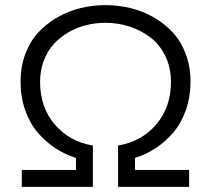

<svg xmlns="http://www.w3.org/2000/svg" viewBox="-20 -728 822 748"><path d="M341.8 0H64.9V-65.9H275.9V-112.8Q232.9 -126 195.3 -150.9Q157.7 -175.8 126.7 -211.9Q95.7 -248 77.9 -299.3Q60.1 -350.6 60.1 -410.2Q60.1 -468.3 78.6 -517.6Q97.2 -566.9 128.9 -601.3Q160.6 -635.7 203.1 -660.2Q245.6 -684.6 293.2 -696.3Q340.8 -708 391.1 -708Q441.4 -708 489.3 -696.3Q537.1 -684.6 579.3 -660.2Q621.6 -635.7 653.3 -601.3Q685.1 -566.9 703.6 -517.6Q722.2 -468.3 722.2 -410.2Q722.2 -350.6 704.1 -299.3Q686 -248 655.3 -211.9Q624.5 -175.8 586.7 -150.9Q548.8 -126 505.9 -112.8V-65.9H716.8V0H439.9V-161.1Q531.7 -176.3 588.9 -243.4Q646 -310.5 646 -409.2Q646 -464.4 624.3 -509.3Q602.5 -554.2 566.4 -581.8Q530.3 -609.4 485.1 -624.3Q439.9 -639.2 391.1 -639.2Q352.5 -639.2 315.9 -630.1Q279.3 -621.1 246.6 -602.1Q213.9 -583 189.5 -556.4Q165 -529.8 150.6 -491.7Q136.2 -453.6 136.2 -409.2Q136.2 -310.5 193.1 -243.4Q250 -176.3 341.8 -161.1Z"/></svg>

Font: LT Superior
Style: Regular
Weight: 400
Designer: Daniel Lyons
Foundry: LyonsType
Version: Version 1.000